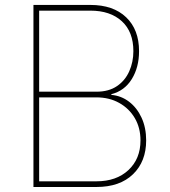

<svg xmlns="http://www.w3.org/2000/svg" viewBox="-20 -747 681 767"><path d="M113.6 0V-727.3H340.9Q432.5 -727.3 484 -677.9Q535.5 -628.6 535.5 -542.6Q535.5 -478.3 506.6 -431.3Q477.6 -384.2 424.7 -370.7V-367.9Q464.1 -364.7 495.7 -340.6Q527.3 -316.4 545.6 -276.6Q563.9 -236.9 563.9 -186.1Q563.9 -101.9 511.4 -51Q458.8 0 365.1 0ZM136.4 -22.7H365.1Q445 -22.7 493.1 -67.6Q541.2 -112.6 541.2 -186.1Q541.2 -236.5 518.5 -275.2Q495.7 -313.9 456.1 -335.9Q416.5 -358 365.1 -358H136.4ZM136.4 -380.7H365.1Q414.8 -380.7 447.4 -403.1Q480.1 -425.4 496.4 -462.4Q512.8 -499.3 512.8 -542.6Q512.8 -620 466.6 -662.3Q420.5 -704.5 340.9 -704.5H136.4Z"/></svg>

Font: Inter UI Thin
Style: Regular
Weight: 100
Designer: Rasmus Andersson
Foundry: rsms
Version: 3.2;8d6f07862